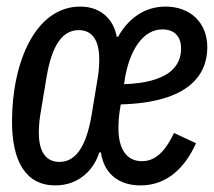

<svg xmlns="http://www.w3.org/2000/svg" viewBox="-20 -548 646 580"><path d="M404.5 12.1C486.5 12.1 540.5 -44.4 572.1 -115.4L505.7 -146.3C483 -99.4 455.3 -61.1 408.7 -61.1C362.9 -61.1 337.7 -96.9 337.7 -161.2C337.7 -174.7 338.8 -195 341.6 -213.1L344.8 -232.6C553.3 -238.3 606.2 -323.9 606.2 -405.2C606.2 -480.5 554 -528.1 480.1 -528.1C418.3 -528.1 369 -494.3 336.6 -436.8H332.7C324.6 -484 289.4 -528.1 222.3 -528.1C88.1 -528.1 16.3 -361.9 16.3 -180.8C16.3 -62.1 56.8 12.1 147.4 12.1C217.3 12.1 263.5 -34.4 279.8 -87.4H284.8C294.7 -20.6 341.6 12.1 404.5 12.1ZM97.3 -147C97.3 -159.8 98.4 -180.8 101.6 -200.6L120.7 -315.3C137.4 -416.5 171.5 -457 218 -457C255.3 -457 279.8 -430.8 279.8 -369C279.8 -356.2 279.1 -335.9 275.6 -315.3L256.7 -200.6C239.7 -99.4 205.6 -58.9 159.4 -58.9C122.2 -58.9 97.3 -85.2 97.3 -147ZM354.8 -293.7 356.9 -308.2C370.7 -394.5 410.9 -459.2 470.5 -459.2C506.7 -459.2 527 -437.9 527 -401.6C527 -343.8 484 -298.3 354.8 -293.7Z"/></svg>

Font: Margiela Mono Italic Medium It
Style: Regular
Weight: 500
Designer: Mike Abbink, Paul van der Laan, Pieter van Rosmalen
Foundry: Bold Monday
Version: Version 2.003 2021